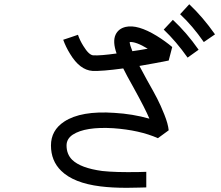

<svg xmlns="http://www.w3.org/2000/svg" viewBox="-20 -855 1040 903"><path d="M523.4 -691.4Q537.1 -720.7 571.3 -728.5Q627 -741.2 716.8 -686.5Q757.8 -661.1 790 -633.8L773.4 -570.3Q710 -557.6 635.7 -544.9Q646.5 -524.4 670.9 -479.5Q703.1 -422.9 719.2 -391.6Q735.4 -360.4 752.9 -316.4Q770.5 -272.5 773.4 -242.2L722.7 -205.1Q636.7 -243.2 512.7 -252Q380.9 -259.8 322.3 -221.7Q293 -202.1 293 -170.9Q293 -129.9 319.3 -103.5Q359.4 -64.5 460.9 -50.8Q522.5 -43.9 632.8 -45.9Q658.2 -46.9 668 -46.9V26.4Q659.2 26.4 634.8 27.3Q596.7 28.3 576.2 28.3Q505.9 28.3 452.1 21.5Q326.2 5.9 267.6 -51.8Q219.7 -98.6 219.7 -170.9Q219.7 -242.2 282.2 -283.2Q361.3 -335 517.6 -324.2Q603.5 -319.3 682.6 -296.9Q664.1 -341.8 607.4 -444.3Q573.2 -504.9 559.6 -533.2Q459 -519.5 415 -521.5Q355.5 -525.4 309.6 -601.6Q289.1 -634.8 277.3 -668L312.5 -679.7L346.7 -691.4Q355.5 -665 372.1 -638.7Q398.4 -595.7 418.9 -594.7Q452.1 -592.8 528.3 -603.5Q508.8 -659.2 523.4 -691.4ZM674.8 -626Q618.2 -660.2 589.8 -657.2Q590.8 -643.6 602.5 -614.3Q637.7 -619.1 674.8 -626ZM914.1 -621.1 862.3 -584Q808.6 -660.2 750 -715.8L793 -761.7Q857.4 -702.1 914.1 -621.1ZM870.1 -835Q933.6 -775.4 991.2 -693.4L938.5 -657.2Q885.7 -733.4 827.1 -788.1Z"/></svg>

Font: irohakakuC Regular
Style: Regular
Weight: 400
Designer: [Source Han Sans]
Ryoko NISHIZUKA Ë•øÂ°öÊ∂ºÂ≠ê (kana & ideographs); Paul D. Hunt (Latin, Greek & Cyrillic); Wenlong ZHAN
Version: Version 1.001.20160904